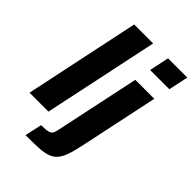

<svg xmlns="http://www.w3.org/2000/svg" viewBox="-270 -855 1167 1167"><g transform="rotate(45 313.5 -271.5)"><path d="M13.7 0 170.2 -743H333.3L176.3 0ZM434.3 -615.8 461.2 -743H626.6L599.7 -615.8ZM179 199.6 202.8 89.9Q244.2 89.9 262.7 84.7Q281.3 79.4 287.4 67.7Q293.5 55.9 297.1 37.2L412.9 -510H576L467.5 3.2Q455.3 61.2 441.8 98Q428.3 134.9 409.1 155.6Q390 176.4 360.3 186Q330.6 195.6 286.3 197.6Q242 199.6 179 199.6Z"/></g></svg>

Font: Saira Thin
Style: Italic
Weight: 100
Italic angle: -12°
Designer: Hector Gatti with collaboration of the Omnibus-Type team
Foundry: Omnibus-Type
Version: Version 1.101